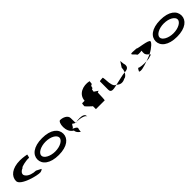

<svg xmlns="http://www.w3.org/2000/svg" viewBox="533 -2625 4534 4534"><g transform="rotate(-45 2800.0 -358.0)"><path d="M44 -272C44 -118 505 0 600 -11C657 -22 680 -52 672 -52L552 -114C456 -114 339 -150 295 -210C236 -270 276 -346 372 -382C372 -416 566 -445 599 -445C633 -445 656 -441 656 -452C656 -462 680 -530 672 -530C672 -530 556 -554 456 -554C188 -554 44 -428 44 -272Z M761 -274C761 -121 905 8 1195 8C1485 8 1626 -121 1626 -274C1626 -428 1485 -556 1195 -556C905 -556 761 -428 761 -274ZM891 -274C891 -362 1029 -438 1195 -438C1361 -438 1496 -362 1496 -274C1496 -188 1361 -111 1195 -111C1029 -111 891 -188 891 -274Z M1855 -149C1855 -68 1948 -14 1948 -14C1948 -6 1956 -112 1967 -112C1977 -171 1834 -200 1868 -208C1904 -208 1926 -314 1926 -261C1926 -331 1962 -256 2011 -254C2011 -281 2009 -346 2009 -409C2009 -510 1882 -556 1798 -556C1727 -556 1673 -250 1855 -149ZM2011 -254C2013 -246 2017 -242 2019 -241C2019 -237 2016 -246 2045 -254ZM2045 -254C2065 -259 2099 -264 2161 -264C2253 -264 2325 -228 2308 -170V-149C2325 -215 2175 -250 2045 -254Z M2434 -383C2434 -372 2579 -232 2579 -239V-140H2874C2881 -140 2888 -372 2888 -383C2888 -394 2940 -402 2932 -402L2832 -469C2845 -514 2828 -546 2874 -546C2881 -618 2907 -626 2930 -625C2930 -636 2945 -714 2938 -714C2754 -754 2544 -677 2530 -469H2448C2441 -469 2434 -394 2434 -383Z M3109 -260C3109 -158 3196 -171 3330 -204C3329 -206 3324 -209 3323 -211C3257 -211 3235 -366 3235 -416C3235 -424 3227 -552 3216 -552C3206 -552 3110 -546 3110 -538C3110 -538 3109 -340 3109 -260ZM3330 -204C3392 -139 3477 -127 3561 -176C3605 -176 3646 -221 3674 -274C3596 -270 3458 -230 3330 -204ZM3674 -274H3685C3784 -282 3820 -322 3809 -408C3798 -408 3790 -546 3790 -538L3702 -403C3702 -370 3694 -319 3674 -274Z M3925 -46C3972 -14 4071 -43 4223 -95C4122 -91 4011 -98 3975 -124C3967 -124 3925 -56 3925 -46ZM4167 -378C4167 -340 4239 -344 4318 -354C4311 -333 4312 -306 4312 -279C4312 -218 4363 -184 4391 -161C4541 -239 4627 -329 4623 -362C4623 -424 4270 -450 4270 -475C4053 -490 4049 -490 4167 -378ZM4223 -95C4290 -98 4339 -105 4339 -114C4418 -128 4415 -140 4391 -161C4336 -137 4281 -114 4223 -95Z M4709 -274C4709 -121 4853 8 5143 8C5433 8 5574 -121 5574 -274C5574 -428 5433 -556 5143 -556C4853 -556 4709 -428 4709 -274ZM4839 -274C4839 -362 4977 -438 5143 -438C5309 -438 5444 -362 5444 -274C5444 -188 5309 -111 5143 -111C4977 -111 4839 -188 4839 -274Z"/></g></svg>

Font: Ampere
Style: UltExt
Weight: 400
Version: Version 1